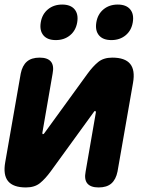

<svg xmlns="http://www.w3.org/2000/svg" viewBox="-35 -813 655 843"><path d="M56 -490Q63 -525 83 -542.5Q103 -560 139 -560Q174 -560 188.5 -542.5Q203 -525 196 -490L151 -230Q151 -224 153 -224Q156 -224 157.5 -225.5Q159 -227 161 -230L349 -489Q373 -522 396.5 -541Q420 -560 458 -560Q514 -560 536.5 -532.5Q559 -505 549 -449L481 -60Q474 -25 454 -7.5Q434 10 398 10Q363 10 348.5 -7.5Q334 -25 341 -60L386 -320Q385 -326 383 -326Q381 -326 379.5 -324.5Q378 -323 376 -320L188 -61Q164 -28 140.5 -9Q117 10 79 10Q23 10 0.5 -17.5Q-22 -45 -12 -101ZM454 -637Q417 -637 399.5 -658Q382 -679 388 -715Q394 -751 419.5 -772Q445 -793 482 -793Q519 -793 536.5 -772Q554 -751 548 -715Q542 -679 516.5 -658Q491 -637 454 -637ZM210 -637Q173 -637 155.5 -658Q138 -679 144 -715Q150 -751 175.5 -772Q201 -793 238 -793Q275 -793 292.5 -772Q310 -751 304 -715Q298 -679 272.5 -658Q247 -637 210 -637Z"/></svg>

Font: Maple Mono ExtraBold
Style: Italic
Weight: 800
Italic angle: -10°
Monospace: yes
Designer: subframe7536
Version: Version 7.200